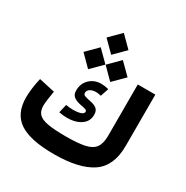

<svg xmlns="http://www.w3.org/2000/svg" viewBox="-205 -1107 1243 1280"><g transform="rotate(30 416.5 -467.0)"><path d="M298.3 -849.1 382.8 -933.6 467.3 -849.1 382.8 -764.6ZM383.8 -689 467.8 -773.4 552.7 -689 467.8 -604.5ZM213.4 -689 297.4 -773.4 382.3 -689 297.4 -604.5ZM335.9 -253.4Q322.8 -253.4 307.4 -255.1Q292 -256.8 274.9 -259.8L290 -325.2Q318.4 -319.8 345.7 -319.8Q377.4 -319.8 401.4 -327.1Q425.3 -334.5 425.3 -350.6Q425.3 -360.4 413.6 -364.7Q401.9 -369.1 376 -373.5Q339.8 -380.4 319.6 -395.3Q299.3 -410.2 299.3 -441.4Q299.3 -496.6 335 -530.5Q370.6 -564.5 423.8 -564.5Q452.6 -564.5 480.5 -556.6L459.5 -493.7Q450.2 -496.1 439.9 -497.8Q429.7 -499.5 419.4 -499.5Q394 -499.5 376 -488.3Q357.9 -477.1 357.9 -457.5Q357.9 -444.3 371.3 -439Q384.8 -433.6 416.5 -427.2Q448.2 -421.9 466.6 -407.5Q484.9 -393.1 484.9 -360.8Q484.9 -310.1 443.1 -281.7Q401.4 -253.4 335.9 -253.4ZM391.6 -142.1Q482.9 -142.1 536.1 -153.3Q589.4 -164.6 612.3 -195.8Q635.3 -227.1 635.3 -287.1V-682.1H770.5V-287.1Q770.5 -131.3 672.9 -65.7Q575.2 0 381.8 0Q201.2 0 117.2 -55.2Q33.2 -110.4 33.2 -237.3Q33.2 -270.5 38.8 -310.8Q44.4 -351.1 53.2 -387.7L175.3 -360.8Q169.9 -332.5 165.3 -298.3Q160.6 -264.2 160.6 -244.6Q160.6 -205.1 181.2 -182.9Q201.7 -160.6 252 -151.4Q302.2 -142.1 391.6 -142.1Z"/></g></svg>

Font: Estedad-FD Bold
Style: Regular
Weight: 700
Designer: Amin Abedi
Version: Version 7.3